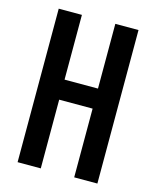

<svg xmlns="http://www.w3.org/2000/svg" viewBox="-111 -812 722 888"><g transform="rotate(15 250.0 -367.5)"><path d="M59 0V-735H170V-425H330V-735H441V0H330V-329H170V0Z"/></g></svg>

Font: Iosevka SS18
Style: Bold
Weight: 700
Monospace: yes
Designer: Belleve Invis
Foundry: Belleve Invis
Version: Version 25.1.1; ttfautohint (v1.8.4)